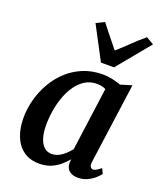

<svg xmlns="http://www.w3.org/2000/svg" viewBox="-154 -941 886 1050"><g transform="rotate(20 289.0 -416.0)"><path d="M469 -99.5Q466 -78 472.2 -69.2Q478.5 -60.5 488 -60.5Q496 -60.5 506.2 -66.2Q516.5 -72 532.5 -85L546.5 -56Q541.5 -48.5 525 -32.5Q508.5 -16.5 482.5 -3.2Q456.5 10 423.5 10Q394 10 375 -4.8Q356 -19.5 355 -51.5L357.5 -72.5Q340.5 -52.5 318.2 -33.5Q296 -14.5 266.8 -2.2Q237.5 10 200.5 10Q143.5 10 106.5 -17.8Q69.5 -45.5 51.8 -92.2Q34 -139 34 -196.5Q34 -249 48 -302Q62 -355 89 -402.8Q116 -450.5 156 -487.8Q196 -525 247.8 -546.5Q299.5 -568 362.5 -568Q388 -568 417.8 -561.8Q447.5 -555.5 468.5 -547.5L533.5 -567.5ZM401 -497Q389.5 -503 376.2 -505.8Q363 -508.5 349.5 -508.5Q311 -508.5 281.2 -490.2Q251.5 -472 229.2 -440.8Q207 -409.5 192.5 -369.8Q178 -330 171 -286.8Q164 -243.5 164 -202Q164 -157.5 174 -126.2Q184 -95 202.2 -79Q220.5 -63 245 -63Q262.5 -63 277.8 -69Q293 -75 306.2 -85Q319.5 -95 330.8 -106.5Q342 -118 351 -129ZM329 -625 227 -818 274.5 -841.5Q299.5 -810 325 -777.5Q350.5 -745 377 -713Q414 -745 447 -777.5Q480 -810 518.5 -841.5L562.5 -816L405 -625Z"/></g></svg>

Font: Merriweather SemiBold
Style: Italic
Weight: 600
Italic angle: -7.8°
Version: Version 2.101